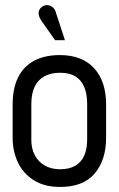

<svg xmlns="http://www.w3.org/2000/svg" viewBox="-20 -730 471 760"><path d="M201 -681Q198 -693 189.5 -700.5Q181 -708 170.5 -709.5Q160 -711 149 -705Q139 -699 135 -689Q131 -679 134 -668.5Q137 -658 143 -649L198 -571H237ZM400 -185V-316Q400 -408 352.5 -460Q305 -512 217 -512Q157 -512 115 -489.5Q73 -467 51.5 -423.5Q30 -380 30 -316V-185Q30 -132 50.5 -88Q71 -44 113 -17Q155 10 218 10Q310 10 355 -43.5Q400 -97 400 -185ZM325 -318V-176Q325 -141 313.5 -114.5Q302 -88 278 -74Q254 -60 218 -60Q183 -60 157 -75Q131 -90 117.5 -116Q104 -142 104 -176V-318Q104 -359 117 -386.5Q130 -414 155.5 -428Q181 -442 218 -442Q255 -442 278.5 -427.5Q302 -413 313.5 -385.5Q325 -358 325 -318Z"/></svg>

Font: Advent Pro Medium
Style: Regular
Weight: 500
Designer: VivaRado, Andreas Kalpakidis
Foundry: VivaRado, Andreas Kalpakidis
Version: Version 3.000